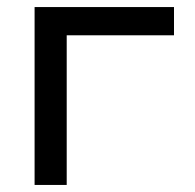

<svg xmlns="http://www.w3.org/2000/svg" viewBox="-20 -524 553 544"><path d="M169 0V-424H473V-504H78V0Z"/></svg>

Font: Hibana SubMedium
Style: Regular
Weight: 500
Width: 6
Designer: pygmalion
Foundry: ybstudio
Version: Version 0.930;hotconv 1.0.109;makeotfexe 2.5.65596